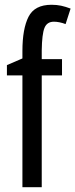

<svg xmlns="http://www.w3.org/2000/svg" viewBox="-20 -785 316 805"><path d="M240 -469H155V0H74V-469H9V-512L74 -540V-571Q74 -664 99.5 -714.5Q125 -765 196 -765Q218 -765 236.5 -761Q255 -757 276 -749L255 -684Q242 -689 229.5 -691.5Q217 -694 206 -694Q177 -694 166.5 -668Q156 -642 155 -574V-537H240Z"/></svg>

Font: Noto Sans Malayalam ExtraCondensed
Style: Regular
Weight: 400
Width: 2
Designer: Jelle Bosma - Monotype Design Team
Foundry: Monotype Imaging Inc.
Version: Version 2.104; ttfautohint (v1.8.4.7-5d5b)